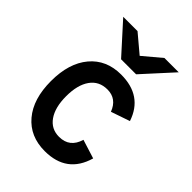

<svg xmlns="http://www.w3.org/2000/svg" viewBox="-215 -834 949 949"><g transform="rotate(45 259.0 -360.0)"><path d="M324 -576H219L78 -732H178L272 -653L366 -732H466ZM273 12Q170 12 110 -59Q50 -130 50 -255Q50 -380 110 -451.5Q170 -523 273 -523Q422 -523 466 -391L367 -357Q342 -423 277 -423Q219 -423 187.5 -378.5Q156 -334 156 -255Q156 -177 187 -132.5Q218 -88 273 -88Q347 -88 369 -163L468 -132Q427 12 273 12Z"/></g></svg>

Font: Overpass Light
Style: Bold
Weight: 600
Designer: Delve Withrington, Thomas Jockin
Foundry: Delve Fonts
Version: Version 3.000;DELV;Overpass